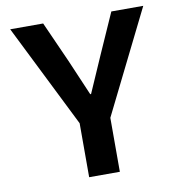

<svg xmlns="http://www.w3.org/2000/svg" viewBox="-84 -840 868 918"><g transform="rotate(-10 350.0 -381.0)"><path d="M275 -262V0H424V-262L672 -762H517L430 -566C405 -507 379 -451 353 -390H349L274 -565L186 -762H26Z"/></g></svg>

Font: Kawkab Mono
Style: Bold
Weight: 700
Monospace: yes
Designer: Abdullah Arif
Foundry: Abdullah Arif
Version: Version 1.000;PS 000.500;hotconv 1.0.88;makeotf.lib2.5.64775